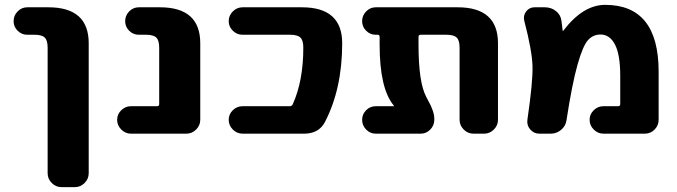

<svg xmlns="http://www.w3.org/2000/svg" viewBox="-20 -550 2786 790"><path d="M92 -407Q69 -407 52.5 -423.5Q36 -440 36 -463Q36 -486 52.5 -503Q69 -520 92 -520H179Q345 -520 345 -372V163Q345 186 328 203Q311 220 288 220H233Q210 220 193 203Q176 186 176 163V-354Q176 -384 164 -395.5Q152 -407 122 -407Z M519 0Q496 0 479 -17Q462 -34 462 -57Q462 -80 479 -96.5Q496 -113 519 -113H627Q635 -113 635 -122V-354Q635 -384 623 -395.5Q611 -407 581 -407H551Q528 -407 511.5 -423.5Q495 -440 495 -463Q495 -486 511.5 -503Q528 -520 551 -520H638Q804 -520 804 -372V-57Q804 -34 787 -17Q770 0 747 0Z M1173 -113Q1181 -113 1185 -122Q1228 -218 1228 -354Q1228 -384 1216 -395.5Q1204 -407 1174 -407H978Q955 -407 938 -423.5Q921 -440 921 -463Q921 -486 938 -503Q955 -520 978 -520H1222Q1388 -520 1388 -372Q1388 -185 1317 -48Q1292 0 1231 0H978Q955 0 938 -17Q921 -34 921 -57Q921 -80 938 -96.5Q955 -113 978 -113Z M1600 -113Q1601 -113 1601 -114Q1601 -115 1600 -116Q1542 -186 1542 -366V-398Q1542 -407 1534 -407H1526Q1503 -407 1486.5 -423.5Q1470 -440 1470 -463Q1470 -486 1486.5 -503Q1503 -520 1526 -520H1863Q2029 -520 2029 -372V-57Q2029 -34 2012 -17Q1995 0 1972 0H1928Q1905 0 1888 -17Q1871 -34 1871 -57V-354Q1871 -384 1859 -395.5Q1847 -407 1817 -407H1711Q1702 -407 1702 -398V-366Q1702 -213 1733 -153Q1735 -148 1742 -135.5Q1749 -123 1752 -116.5Q1755 -110 1759 -99.5Q1763 -89 1765 -79.5Q1767 -70 1767 -60V-57Q1767 -34 1750.5 -17Q1734 0 1711 0H1526Q1503 0 1486.5 -17Q1470 -34 1470 -57Q1470 -80 1486.5 -96.5Q1503 -113 1526 -113Z M2150 -57Q2173 -214 2171 -278.5Q2169 -343 2137 -465Q2132 -486 2145 -503Q2158 -520 2179 -520H2222Q2248 -520 2267.5 -504.5Q2287 -489 2290 -465L2295 -425Q2295 -423 2296 -423Q2298 -423 2298 -424Q2379 -530 2470 -530Q2690 -530 2690 -255V-57Q2690 -34 2673.5 -17Q2657 0 2633 0H2463Q2440 0 2423 -17Q2406 -34 2406 -57Q2406 -80 2423 -96.5Q2440 -113 2463 -113H2523Q2532 -113 2532 -122V-238Q2532 -325 2510.5 -366.5Q2489 -408 2451 -408Q2420 -408 2399 -384.5Q2378 -361 2356 -283Q2334 -205 2311 -56Q2308 -32 2289 -16Q2270 0 2246 0H2199Q2177 0 2162 -17Q2147 -34 2150 -57Z"/></svg>

Font: Rounded Mplus 1c ExtraBold
Style: Regular
Weight: 800
Version: Version 1.059.20150529